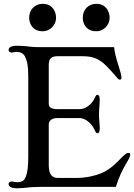

<svg xmlns="http://www.w3.org/2000/svg" viewBox="-20 -988 708 1015"><path d="M25.4 -15.1C25.4 -4.9 35.2 7.3 68.4 7.3C87.4 7.3 110.4 5.4 122.1 3.9C137.2 1.5 169.9 0 191.9 0H592.3C608.9 -49.8 623 -84 650.9 -130.4C664.6 -152.8 668.5 -163.6 668.5 -171.9C668.5 -177.2 664.6 -179.7 659.2 -179.7C652.8 -179.7 647.9 -178.7 630.4 -162.1C597.7 -130.9 568.8 -94.2 513.2 -71.3C484.4 -59.6 435.5 -47.4 386.2 -47.4H285.2C255.4 -47.4 237.8 -64.9 237.8 -115.2V-331.1C237.8 -349.1 253.9 -363.8 281.7 -363.8H401.9C426.8 -363.8 463.9 -340.3 482.4 -296.9C485.8 -289.1 488.8 -283.7 494.6 -283.7C502 -283.7 507.3 -290.5 507.3 -308.1C507.3 -319.8 506.3 -331.1 505.4 -343.3C503.9 -355.5 503.4 -368.2 503.4 -384.3C503.4 -401.4 504.4 -416 505.9 -430.2C506.8 -442.9 507.3 -454.1 507.3 -461.9C507.3 -479.5 502 -486.8 494.6 -486.8C488.8 -486.8 485.8 -481 482.4 -473.6C463.9 -430.2 426.8 -411.1 401.9 -411.1H282.2C249.5 -411.1 237.8 -421.9 237.8 -439V-646C237.8 -674.8 249 -690.9 285.2 -690.9H415.5C470.7 -690.9 498 -677.2 526.4 -654.3C545.4 -638.7 585.4 -593.8 597.2 -579.1C606 -568.4 608.9 -566.9 614.3 -566.9C618.7 -566.9 622.1 -570.8 622.1 -578.1C622.1 -591.3 615.7 -610.8 604 -648.9C594.7 -677.7 586.4 -710 583 -738.8H186.5C156.2 -738.8 139.2 -741.2 122.1 -743.2C107.4 -744.6 92.3 -746.1 68.4 -746.1C35.2 -746.1 25.4 -734.4 25.4 -724.1C25.4 -715.3 31.2 -710.4 41.5 -710.4C45.9 -710.4 49.3 -710.9 52.7 -711.9C56.6 -712.9 60.5 -713.9 65.4 -713.9C86.4 -713.9 102.5 -706.5 110.8 -691.4C124.5 -665.5 129.4 -638.2 129.4 -583.5V-156.7C129.4 -101.6 124 -65.4 110.8 -42.5C104 -30.3 88.9 -24.9 72.8 -24.9C64.9 -24.9 60.1 -25.4 56.2 -26.4C51.8 -27.3 47.9 -28.3 41.5 -28.3C31.2 -28.3 25.4 -22.9 25.4 -15.1ZM488.3 -822.8C531.2 -822.8 559.6 -858.9 559.6 -893.1C559.6 -931.2 537.1 -967.8 489.3 -967.8C446.3 -967.8 417.5 -936 417.5 -894.5C417.5 -859.9 438 -822.8 488.3 -822.8ZM205.1 -822.8C248 -822.8 276.4 -858.9 276.4 -893.1C276.4 -931.2 253.9 -967.8 206.1 -967.8C163.1 -967.8 134.3 -936 134.3 -894.5C134.3 -859.9 154.8 -822.8 205.1 -822.8Z"/></svg>

Font: Stoke
Style: Light
Weight: 300
Designer: Nicole Fally
Foundry: Nicole Fally
Version: Version 1.001